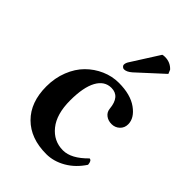

<svg xmlns="http://www.w3.org/2000/svg" viewBox="-203 -755 852 852"><g transform="rotate(45 223.5 -329.0)"><path d="M414.1 -87.9Q383.3 -41 339.4 -15.6Q295.4 9.8 249 9.8Q150.9 9.8 94 -46.9Q37.1 -103.5 37.1 -203.1Q37.1 -256.3 55.2 -301.8Q73.2 -347.2 103.5 -377.4Q133.8 -407.7 172.9 -424.8Q211.9 -441.9 253.9 -441.9Q327.1 -441.9 370.1 -410.9Q413.1 -379.9 413.1 -340.8Q413.1 -318.4 397.5 -303.7Q381.8 -289.1 359.9 -289.1Q338.4 -289.1 323.2 -300.8Q308.1 -312.5 306.2 -332Q299.8 -402.8 246.1 -402.8Q203.1 -402.8 179.4 -359.4Q155.8 -315.9 155.8 -233.9Q155.8 -147.9 193.6 -101.1Q231.4 -54.2 290 -54.2Q341.8 -54.2 398.9 -112.8Q412.1 -112.8 414.1 -87.9ZM301.8 -666Q307.6 -668 316.9 -668Q350.6 -668 373 -644L380.9 -625L263.2 -517.1Q243.7 -500 227.1 -500Q221.7 -500 216.8 -504.6Q211.9 -509.3 211.9 -514.2Q211.9 -525.9 221.2 -539.1Z"/></g></svg>

Font: Common Serif SemiBold
Style: Regular
Weight: 600
Designer: Philipp H. Poll, Khaled Hosny
Foundry: Stefan Peev, Context Ltd.
Version: Version 1.026